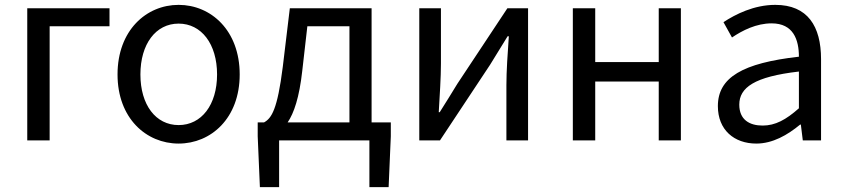

<svg xmlns="http://www.w3.org/2000/svg" viewBox="-20 -577 3474 789"><path d="M92 0H184V-469H430V-543H92Z M714 13C847 13 965 -91 965 -271C965 -452 847 -557 714 -557C581 -557 463 -452 463 -271C463 -91 581 13 714 13ZM714 -63C620 -63 557 -146 557 -271C557 -396 620 -480 714 -480C808 -480 872 -396 872 -271C872 -146 808 -63 714 -63Z M1127 0H1498V192H1577L1586 -17V-74H1507V-543H1171L1142 -302C1120 -127 1096 -91 1065 -74H1039V-17L1048 192H1127ZM1162 -74C1188 -112 1210 -177 1222 -285L1243 -469H1416V-74Z M1703 0H1788L1994 -311C2014 -344 2045 -394 2066 -428H2071C2066 -357 2061 -285 2061 -227V0H2150V-543H2065L1859 -232C1839 -199 1808 -149 1787 -116H1783C1787 -186 1792 -259 1792 -316V-543H1703Z M2334 0H2426V-242H2687V0H2778V-543H2687V-322H2426V-543H2334Z M3088 13C3155 13 3216 -22 3268 -65H3271L3279 0H3354V-334C3354 -469 3299 -557 3166 -557C3078 -557 3002 -518 2953 -486L2988 -423C3031 -452 3088 -481 3151 -481C3240 -481 3263 -414 3263 -344C3032 -318 2930 -259 2930 -141C2930 -43 2997 13 3088 13ZM3114 -61C3060 -61 3018 -85 3018 -147C3018 -217 3080 -262 3263 -283V-132C3210 -85 3166 -61 3114 -61Z"/></svg>

Font: Noto Sans HK
Style: Regular
Weight: 400
Designer: Ryoko NISHIZUKA 西塚涼子 (kana, bopomofo & ideographs); Paul D. Hunt (Latin, Greek & Cyrillic); Sandoll Communications 산돌커뮤니
Foundry: Adobe
Version: Version 2.004;hotconv 1.0.118;makeotfexe 2.5.65603